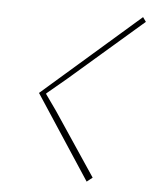

<svg xmlns="http://www.w3.org/2000/svg" viewBox="-46 -729 514 647"><g transform="rotate(5 211.5 -405.5)"><path d="M412.1 -689.9 422.9 -674.8 174.8 -460 109.9 -405.8 108.9 -403.8 147 -350.1 290 -136.2 271 -121.1 85 -404.8Z"/></g></svg>

Font: Sinkin Sans 100 Thin Italic
Style: Regular
Weight: 100
Italic angle: -112°
Designer: Keith Bates
Foundry: K-Type
Version: Sinkin Sans (version 1.0)  by Keith Bates   •   © 2014   www